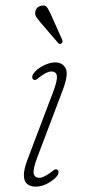

<svg xmlns="http://www.w3.org/2000/svg" viewBox="-20 -690 328 717"><path d="M127.5 -26Q141.5 -26 168.5 -45.5Q175.5 -51 181.5 -55.2Q187.5 -59.5 193.5 -56.5Q198 -54.5 198.5 -48.2Q199 -42 195 -35.5Q185.5 -21 161.5 -7Q137.5 7 112.5 7Q95 7 82.8 -1.8Q70.5 -10.5 69.2 -32.8Q68 -55 83 -95L178 -345.5Q194.5 -388.5 192.5 -405.8Q190.5 -423 171.5 -423Q155 -423 130 -403.5Q123.5 -398.5 117.5 -394Q111.5 -389.5 105.5 -392.5Q101 -395 100.5 -401Q100 -407 104 -413.5Q116 -431.5 140.5 -444.2Q165 -457 186.5 -457Q213 -457 225 -435.2Q237 -413.5 214.5 -354L119.5 -103Q102.5 -58 105.8 -42Q109 -26 127.5 -26ZM171 -634 212 -542Q213.5 -538.5 213.5 -534.5Q213.5 -530.5 209.5 -528Q203 -523.5 198 -528.5L130.5 -607Q122.5 -616.5 116.5 -625.2Q110.5 -634 111.5 -643.5Q113.5 -664.5 136 -669Q149.5 -671.5 156.2 -661.8Q163 -652 171 -634Z"/></svg>

Font: Fraunces 9pt S100 Thin
Style: Italic
Weight: 100
Italic angle: -16°
Version: Version 1.000; ttfautohint (v1.8.3)